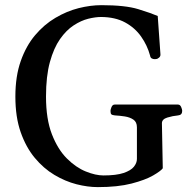

<svg xmlns="http://www.w3.org/2000/svg" viewBox="-20 -728 765 762"><path d="M368.2 14.6Q328.1 14.6 283.4 3.2Q238.8 -8.3 195.8 -33.9Q152.8 -59.6 117.9 -101.6Q83 -143.6 62 -203.6Q41 -263.7 41 -344.7Q41 -425.3 62.3 -485.6Q83.5 -545.9 119.4 -588.4Q155.3 -630.9 200 -657.2Q244.6 -683.6 291.7 -695.6Q338.9 -707.5 382.3 -707.5Q477.1 -707.5 528.6 -691.7Q580.1 -675.8 606 -664.6L616.7 -513.2Q617.7 -504.9 611.3 -499.3Q605 -493.7 599.1 -493.7Q597.7 -493.7 596.4 -493.4Q595.2 -493.2 593.8 -493.2Q587.4 -493.2 582 -496.3Q576.7 -499.5 575.7 -507.3Q564.5 -548.3 540 -583Q515.6 -617.7 476.6 -638.9Q437.5 -660.2 381.3 -660.6Q358.9 -660.6 330.3 -653.6Q301.8 -646.5 272.5 -627.4Q243.2 -608.4 218.3 -573Q193.4 -537.6 178 -481.7Q162.6 -425.8 162.6 -344.7Q162.6 -255.4 186 -195.1Q209.5 -134.8 245.6 -98.9Q281.7 -63 320.6 -47.4Q359.4 -31.7 390.6 -31.7Q441.4 -31.7 470.5 -41.5Q499.5 -51.3 511.5 -66.4Q523.4 -81.5 523.4 -97.2V-222.7Q523.4 -243.7 509.5 -253.2Q495.6 -262.7 475.3 -265.9Q455.1 -269 436 -270Q425.8 -271 422.1 -274.2Q418.5 -277.3 418.5 -288.1Q418.5 -293.5 422.6 -303.2Q426.8 -313 435.1 -313H686.5Q694.8 -313 699 -303.2Q703.1 -293.5 703.1 -288.1Q703.1 -271.5 687 -270Q665.5 -268.1 644 -261.5Q622.6 -254.9 622.6 -238.8L626 -60.1Q618.2 -49.3 587.4 -31.5Q556.6 -13.7 502 0.5Q447.3 14.6 368.2 14.6Z"/></svg>

Font: Gelasio
Style: Regular
Weight: 400
Designer: Eben Sorkin
Foundry: Eben Sorkin
Version: Version 1.008